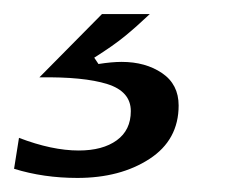

<svg xmlns="http://www.w3.org/2000/svg" viewBox="-94 -37 355 273"><path d="M-74 203 -67 159Q-20 177 18 177Q52 177 72 162.5Q92 148 92 121Q92 93 58.5 82.5Q25 72 -38 73L51 -17H119Q100 1 83.5 14.5Q67 28 40 45L46 54Q65 51 79 51Q113 51 136.5 67Q160 83 160 113Q160 162 118.5 189Q77 216 16 216Q-32 216 -74 203Z"/></svg>

Font: Open Sauce One Medium Italic
Style: Regular
Weight: 500
Italic angle: -10°
Designer: Alfredo Marco Pradil
Foundry: Creative Sauce Fz LLC
Version: Version 1.477